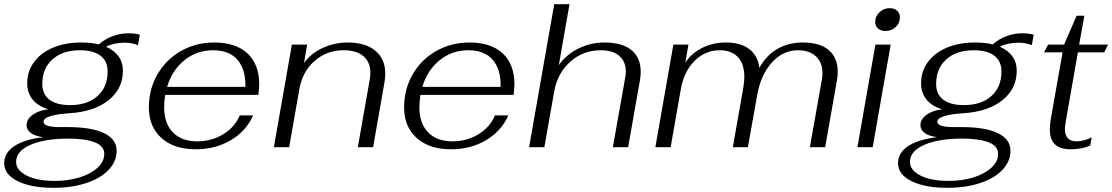

<svg xmlns="http://www.w3.org/2000/svg" viewBox="-36 -703 5312 917"><path d="M632 -537 623 -487Q596 -499 559 -499Q508 -499 470 -480Q509 -463 530 -434Q551 -405 551 -365Q551 -279 482 -224Q413 -169 294 -162Q242 -159 207 -149Q172 -139 172 -121Q172 -108 193 -102Q214 -96 245 -96H289Q401 -96 461 -67Q521 -38 521 17Q521 68 482.5 108.5Q444 149 375.5 171.5Q307 194 220 194Q112 194 48 162Q-16 130 -16 77Q-16 27 32 -5Q80 -37 171 -48Q130 -53 110.5 -68.5Q91 -84 91 -105Q91 -134 120.5 -155Q150 -176 195 -181Q145 -196 119.5 -228Q94 -260 94 -305Q94 -362 126.5 -406.5Q159 -451 217.5 -475.5Q276 -500 352 -500Q400 -500 436 -491Q467 -518 503.5 -531Q540 -544 578 -544Q610 -544 632 -537ZM478 -361Q478 -411 444 -437Q410 -463 345 -463Q263 -463 214.5 -419.5Q166 -376 166 -302Q166 -253 200 -227Q234 -201 299 -201Q381 -201 429.5 -244Q478 -287 478 -361ZM41 70Q41 110 91.5 135.5Q142 161 226 161Q291 161 345 144Q399 127 430.5 97.5Q462 68 462 32Q462 -6 416 -23.5Q370 -41 291 -41Q177 -41 109 -11Q41 19 41 70Z M1202 -300Q1202 -286 1198 -250H753Q748 -218 748 -190Q748 -114 789.5 -71Q831 -28 906 -28Q975 -28 1030.5 -62Q1086 -96 1109 -152H1173Q1140 -77 1066.5 -33.5Q993 10 899 10Q795 10 735 -44Q675 -98 675 -190Q675 -277 716 -348Q757 -419 828.5 -459.5Q900 -500 987 -500Q1090 -500 1146 -448Q1202 -396 1202 -300ZM1136 -288Q1138 -371 1098.5 -417Q1059 -463 981 -463Q904 -463 845 -415.5Q786 -368 762 -288Z M1358 -490H1431L1416 -402Q1449 -448 1505 -474Q1561 -500 1625 -500Q1710 -500 1757 -460.5Q1804 -421 1804 -352Q1804 -334 1801 -314L1746 0H1673L1730 -324Q1733 -341 1733 -356Q1733 -406 1700 -434.5Q1667 -463 1605 -463Q1525 -463 1467 -412.5Q1409 -362 1394 -279L1345 0H1272Z M2421 -300Q2421 -286 2417 -250H1972Q1967 -218 1967 -190Q1967 -114 2008.5 -71Q2050 -28 2125 -28Q2194 -28 2249.5 -62Q2305 -96 2328 -152H2392Q2359 -77 2285.5 -33.5Q2212 10 2118 10Q2014 10 1954 -44Q1894 -98 1894 -190Q1894 -277 1935 -348Q1976 -419 2047.5 -459.5Q2119 -500 2206 -500Q2309 -500 2365 -448Q2421 -396 2421 -300ZM2355 -288Q2357 -371 2317.5 -417Q2278 -463 2200 -463Q2123 -463 2064 -415.5Q2005 -368 1981 -288Z M2611 -683H2684L2633 -392Q2669 -443 2727 -471.5Q2785 -500 2851 -500Q2935 -500 2979.5 -464Q3024 -428 3024 -361Q3024 -343 3021 -323L2964 0H2891L2950 -332Q2953 -347 2953 -361Q2953 -409 2922 -436Q2891 -463 2833 -463Q2750 -463 2688.5 -409Q2627 -355 2611 -267L2564 0H2491Z M3180 -490H3252L3237 -404Q3268 -450 3319 -475Q3370 -500 3430 -500Q3501 -500 3542 -469Q3583 -438 3591 -379Q3624 -439 3677 -469.5Q3730 -500 3798 -500Q3880 -500 3922.5 -463.5Q3965 -427 3965 -360Q3965 -338 3961 -318L3905 0H3832L3890 -327Q3892 -337 3892 -355Q3892 -405 3860.5 -434Q3829 -463 3776 -463Q3703 -463 3650 -404Q3597 -345 3580 -247L3536 0H3464L3514 -283Q3519 -315 3519 -336Q3519 -397 3488.5 -430Q3458 -463 3402 -463Q3332 -463 3281.5 -412.5Q3231 -362 3216 -279L3167 0H3094Z M4144 -599Q4144 -625 4164.5 -644.5Q4185 -664 4213 -664Q4235 -664 4248.5 -652Q4262 -640 4262 -620Q4262 -593 4242 -574Q4222 -555 4193 -555Q4171 -555 4157.5 -567Q4144 -579 4144 -599ZM4145 -490H4218L4132 0H4059Z M4901 -537 4892 -487Q4865 -499 4828 -499Q4777 -499 4739 -480Q4778 -463 4799 -434Q4820 -405 4820 -365Q4820 -279 4751 -224Q4682 -169 4563 -162Q4511 -159 4476 -149Q4441 -139 4441 -121Q4441 -108 4462 -102Q4483 -96 4514 -96H4558Q4670 -96 4730 -67Q4790 -38 4790 17Q4790 68 4751.5 108.5Q4713 149 4644.5 171.5Q4576 194 4489 194Q4381 194 4317 162Q4253 130 4253 77Q4253 27 4301 -5Q4349 -37 4440 -48Q4399 -53 4379.5 -68.5Q4360 -84 4360 -105Q4360 -134 4389.5 -155Q4419 -176 4464 -181Q4414 -196 4388.5 -228Q4363 -260 4363 -305Q4363 -362 4395.5 -406.5Q4428 -451 4486.5 -475.5Q4545 -500 4621 -500Q4669 -500 4705 -491Q4736 -518 4772.5 -531Q4809 -544 4847 -544Q4879 -544 4901 -537ZM4747 -361Q4747 -411 4713 -437Q4679 -463 4614 -463Q4532 -463 4483.5 -419.5Q4435 -376 4435 -302Q4435 -253 4469 -227Q4503 -201 4568 -201Q4650 -201 4698.5 -244Q4747 -287 4747 -361ZM4310 70Q4310 110 4360.5 135.5Q4411 161 4495 161Q4560 161 4614 144Q4668 127 4699.5 97.5Q4731 68 4731 32Q4731 -6 4685 -23.5Q4639 -41 4560 -41Q4446 -41 4378 -11Q4310 19 4310 70Z M4978 -86Q4978 -105 4983 -137L5039 -453H4950L4970 -490H5046L5106 -628H5143L5118 -490H5256L5238 -453H5112L5054 -122Q5050 -96 5050 -87Q5050 -28 5106 -28Q5140 -28 5178 -47L5171 -8Q5131 10 5078 10Q5027 10 5002.5 -13.5Q4978 -37 4978 -86Z"/></svg>

Font: Fahkwang Light
Style: Italic
Weight: 300
Italic angle: -10°
Version: Version 1.000; ttfautohint (v1.6)